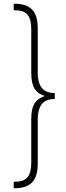

<svg xmlns="http://www.w3.org/2000/svg" viewBox="-20 -852 358 1038"><path d="M276 -317V-349C217 -349 184 -380 184 -461V-698C184 -797 141 -832 54 -832V-797C119 -797 149 -775 149 -692V-457C149 -383 172 -349 220 -334V-332C169 -315 149 -279 149 -209V26C149 108 119 131 54 131V166C141 166 184 130 184 32V-204C184 -286 217 -317 276 -317Z"/></svg>

Font: Noto Sans Gurmukhi UI ExtraCondensed ExtraLight
Style: Regular
Weight: 200
Width: 2
Designer: Jelle Bosma - Monotype Design Team
Foundry: Monotype Imaging Inc.
Version: Version 2.004